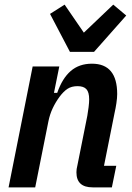

<svg xmlns="http://www.w3.org/2000/svg" viewBox="-20 -809 570 829"><path d="M17 0 121 -522H236L213 -408H227Q249 -471 285.5 -502.5Q322 -534 377 -534Q486 -534 486 -403Q486 -386 482.5 -363Q479 -340 475 -323L429 -93H482L463 0H380Q310 0 310 -65Q310 -72 311 -79.5Q312 -87 314 -94L357 -309Q360 -326 362.5 -346Q365 -366 365 -380Q365 -411 353 -424Q341 -437 315 -437Q289 -437 271.5 -425.5Q254 -414 237 -391Q220 -368 207.5 -341.5Q195 -315 189 -285L132 0ZM282 -585 196 -749 259 -789 342 -668 469 -789 525 -742 386 -585Z"/></svg>

Font: IBM Plex Sans Cond SmBld
Style: Italic
Weight: 600
Width: 3
Italic angle: -11°
Designer: Mike Abbink, Paul van der Laan, Pieter van Rosmalen
Foundry: Bold Monday
Version: Version 1.3